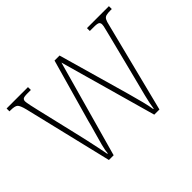

<svg xmlns="http://www.w3.org/2000/svg" viewBox="-112 -741 946 946"><g transform="rotate(-45 361.0 -268.0)"><path d="M72 -463Q63 -499 53 -507.5Q43 -516 13 -516H6V-536H155V-516H133Q107 -516 101 -511Q95 -506 95 -496Q95 -489 100 -465Q105 -441 109 -425L161 -204Q167 -180 174.5 -145.5Q182 -111 189 -78Q196 -45 199 -27H202Q203 -45 211.5 -78Q220 -111 230.5 -146.5Q241 -182 247 -207L340 -536H375L464 -223Q471 -198 482 -159.5Q493 -121 502.5 -83Q512 -45 515 -23H518Q522 -54 533.5 -99.5Q545 -145 561 -207L617 -428Q622 -451 627 -468.5Q632 -486 632 -496Q632 -506 625.5 -511Q619 -516 594 -516H566V-536H719V-516H711Q690 -516 679.5 -513Q669 -510 663.5 -500Q658 -490 653 -467L535 0H499L357 -505L216 0H183Z"/></g></svg>

Font: Noto Serif Tamil Condensed Thin
Style: Italic
Weight: 100
Width: 3
Italic angle: -12°
Designer: Indian Type Foundry, Tom Grace, and the Monotype Design Team
Foundry: Monotype Imaging Inc.
Version: Version 2.003; ttfautohint (v1.8.4.7-5d5b)